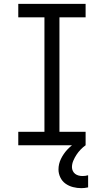

<svg xmlns="http://www.w3.org/2000/svg" viewBox="-20 -755 540 998"><path d="M75 0V-70H211V-665H75V-735H425V-665H289V-70H425V0ZM403 223Q381 223 359.5 217.5Q338 212 320.5 199.5Q303 187 293.5 167Q284 147 284 126Q284 97 297 70.5Q310 44 329.5 23Q349 2 373.5 -13.5Q398 -29 425 -40V0Q411 10 399 22.5Q387 35 377.5 49.5Q368 64 361 80.5Q354 97 354 114Q354 124 358.5 133.5Q363 143 371 149Q379 155 389 157.5Q399 160 409 160Q416 160 423.5 159Q431 158 438 156V219Q429 221 420 222Q411 223 403 223Z"/></svg>

Font: Iosevka Custom
Style: Regular
Weight: 400
Monospace: yes
Designer: Belleve Invis
Foundry: Belleve Invis
Version: Version 32.5.0; ttfautohint (v1.8.4)